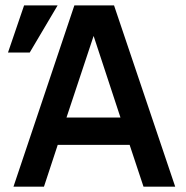

<svg xmlns="http://www.w3.org/2000/svg" viewBox="-20 -696 692 716"><path d="M30.3 0 257.3 -675.8H405.3L633.3 0H515.1L463.4 -155.8H195.3L144 0ZM228 -257.8H429.2L329.1 -562ZM194.8 -675.8 90.8 -500H9.8L69.8 -675.8Z"/></svg>

Font: Clear Sans Medium
Style: Regular
Weight: 500
Foundry: Intel Corporation
Version: Version 1.00